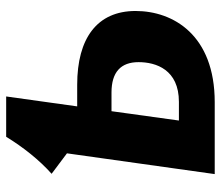

<svg xmlns="http://www.w3.org/2000/svg" viewBox="-68 -666 733 638"><g transform="rotate(-90 299.0 -346.5)"><path d="M337 -457H265L298 -693H164C129 -636 87 -583 41 -542L109 -491L40 0H279C502 0 582 -138 582 -263C582 -391 491 -457 337 -457ZM280 -119H218L249 -343H311C379 -343 412 -312 412 -253C412 -195 387 -119 280 -119Z"/></g></svg>

Font: Fira Sans
Style: Bold Italic
Weight: 700
Italic angle: -8°
Designer: bBox Type GmbH & Carrois Corporate GbR & Edenspiekermann AG
Foundry: bBox Type GmbH & Carrois Corporate GbR & Edenspiekermann AG
Version: Version 4.301;PS 004.301;hotconv 1.0.88;makeotf.lib2.5.64775